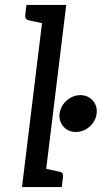

<svg xmlns="http://www.w3.org/2000/svg" viewBox="-20 -757 412 777"><path d="M69 0 159 -737H248L158 0ZM128 0 148 -78 221 -62Q230 -60 233 -55Q236 -50 235 -41L230 0ZM189 -737 169 -659 96 -675Q88 -677 84.5 -682Q81 -687 82 -696L87 -737ZM221 -297Q224 -318 236 -335Q248 -352 266.5 -362Q285 -372 305 -372Q336 -372 355.5 -350Q375 -328 371 -297Q367 -266 342.5 -244.5Q318 -223 286 -223Q256 -223 237 -244.5Q218 -266 221 -297Z"/></svg>

Font: Aleo
Style: Italic
Weight: 400
Italic angle: -7°
Designer: Alessio Laiso
Foundry: Alessio Laiso
Version: Version 2.001;gftools[0.9.29]